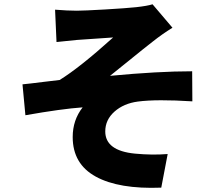

<svg xmlns="http://www.w3.org/2000/svg" viewBox="-20 -819 1040 904"><path d="M246.1 -621.1 239.3 -773.4Q297.9 -768.6 341.8 -768.6Q374 -768.6 474.6 -774.4Q575.2 -780.3 621.1 -785.2Q673.8 -791 698.2 -798.8L792 -688.5Q743.2 -658.2 700.2 -624Q661.1 -593.8 590.8 -536.6Q520.5 -479.5 498 -461.9Q723.6 -483.4 884.8 -483.4L885.7 -341.8Q717.8 -352.5 628.9 -340.8Q562.5 -332 519 -293.5Q475.6 -254.9 475.6 -200.2Q475.6 -109.4 615.2 -95.7Q697.3 -87.9 769.5 -93.8L739.3 64.5Q540 72.3 431.2 12.7Q322.3 -46.9 322.3 -173.8Q322.3 -253.9 369.1 -313.5Q270.5 -306.6 99.6 -276.4L85.9 -421.9Q117.2 -424.8 182.6 -433.1Q248 -441.4 260.7 -442.4Q354.5 -500 512.7 -642.6Q502.9 -641.6 433.6 -637.2Q364.3 -632.8 341.8 -630.9Q321.3 -628.9 246.1 -621.1Z"/></svg>

Font: GenEi Gothic M Heavy
Style: Regular
Weight: 800
Designer: o_tamon (Modified); [Source Han Sans]
Ryoko NISHIZUKA  (kana & ideographs); Paul D. Hunt (Latin, Greek & Cyrillic); Wenl
Version: Version 1.1a;Original Version 1.004